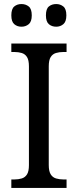

<svg xmlns="http://www.w3.org/2000/svg" viewBox="-20 -929 384 949"><path d="M36 0V-42H51Q71 -42 87.5 -47Q104 -52 113.5 -67Q123 -82 123 -113V-601Q123 -632 113.5 -647Q104 -662 87.5 -667Q71 -672 51 -672H36V-714H309V-672H293Q273 -672 256.5 -667Q240 -662 230.5 -647Q221 -632 221 -601V-113Q221 -83 230.5 -67.5Q240 -52 257 -47Q274 -42 293 -42H309V0ZM258 -797Q236 -797 221.5 -809.5Q207 -822 207 -853Q207 -885 221.5 -897Q236 -909 258 -909Q278 -909 293 -897Q308 -885 308 -853Q308 -822 293 -809.5Q278 -797 258 -797ZM86 -797Q65 -797 50.5 -809.5Q36 -822 36 -853Q36 -885 50.5 -897Q65 -909 86 -909Q107 -909 122 -897Q137 -885 137 -853Q137 -822 122 -809.5Q107 -797 86 -797Z"/></svg>

Font: Noto Serif SemiCondensed
Style: Regular
Weight: 400
Width: 4
Designer: Monotype Design Team
Foundry: Monotype Imaging Inc.
Version: Version 2.013